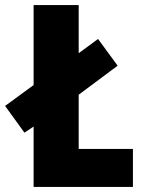

<svg xmlns="http://www.w3.org/2000/svg" viewBox="-43 -734 563 754"><path d="M89 0H479V-149H266V-362L419 -476L342 -581L266 -525V-714H89V-400L-23 -318L53 -213L89 -237Z"/></svg>

Font: Noto Sans Condensed Black
Style: Regular
Weight: 900
Width: 3
Designer: Monotype Design Team
Foundry: Monotype Imaging Inc.
Version: Version 2.013